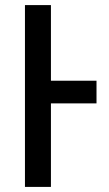

<svg xmlns="http://www.w3.org/2000/svg" viewBox="-20 -734 427 754"><path d="M78 0V-714H180V-417H359V-328H180V0Z"/></svg>

Font: Noto Sans Condensed Medium
Style: Regular
Weight: 500
Width: 3
Designer: Monotype Design Team
Foundry: Monotype Imaging Inc.
Version: Version 2.013; ttfautohint (v1.8.4.7-5d5b)